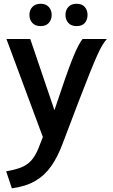

<svg xmlns="http://www.w3.org/2000/svg" viewBox="-20 -762 616 1044"><path d="M44.5 262 13.5 169.5Q61 161.5 93.8 148.8Q126.5 136 149 111.8Q171.5 87.5 189 44.5L213 -17L15 -550H144.5L276 -163Q310.5 -267 334.8 -336Q359 -405 376 -447Q393 -489 405.5 -512.5Q418 -536 429 -550H561Q549.5 -537 537.2 -517.2Q525 -497.5 508.8 -461.5Q492.5 -425.5 468 -364.5Q443.5 -303.5 407.5 -209.8Q371.5 -116 320 20.5Q293.5 91.5 258.2 141.8Q223 192 171.5 222Q120 252 44.5 262ZM201.5 -620Q172 -620 156 -637.2Q140 -654.5 140 -681Q140 -707 156 -724.2Q172 -741.5 201.5 -741.5Q229.5 -741.5 245.2 -724.2Q261 -707 261 -681Q261 -654.5 245.2 -637.2Q229.5 -620 201.5 -620ZM396.5 -620Q367.5 -620 351.8 -637.2Q336 -654.5 336 -681Q336 -707 351.8 -724.2Q367.5 -741.5 396.5 -741.5Q426 -741.5 441 -724.2Q456 -707 456 -681Q456 -654.5 441 -637.2Q426 -620 396.5 -620Z"/></svg>

Font: Junction SemiBold
Style: Regular
Weight: 600
Designer: Caroline Hadilaksono
Foundry: Caroline Hadilaksono, Tyler Finck, The League of Moveable Type
Version: Version 2.000; ttfautohint (v1.8.3)